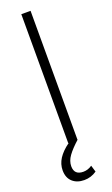

<svg xmlns="http://www.w3.org/2000/svg" viewBox="-175 -744 580 990"><g transform="rotate(-20 115.0 -249.5)"><path d="M140.6 -0.5 141.6 0Q103 34.7 83.3 62Q63.5 89.4 63.5 118.2Q63.5 166 113.3 166Q138.7 166 161.1 150.4L171.9 186.5Q140.6 208 103.5 208Q63.5 208 39.1 185.8Q14.6 163.6 14.6 123Q14.6 88.9 33.9 58.8Q53.2 28.8 92.8 0H89.8V-707H140.6Z"/></g></svg>

Font: Pretendard JP ExtraLight
Style: Regular
Weight: 200
Designer: Base glyphs from Inter by Rasmus Andersson; Hangeul glyphs from Noto Sans CJK(Source Han Sans) by Jang Soo-young and Kan
Foundry: Kil Hyung-jin
Version: Version 1.309